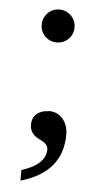

<svg xmlns="http://www.w3.org/2000/svg" viewBox="-48 -502 373 687"><g transform="rotate(5 138.5 -158.0)"><path d="M197 -410Q197 -385 180 -368Q163 -351 138 -351Q113 -351 96 -368Q79 -385 79 -410Q79 -434 96 -451.5Q113 -469 138 -469Q163 -469 180 -451.5Q197 -434 197 -410ZM131 -103V-104Q163 -104 182 -81.5Q201 -59 201 -25Q201 110 52 153V115Q138 88 138 33Q138 13 105 -1Q72 -18 72 -49Q72 -75 88.5 -89Q105 -103 131 -103Z"/></g></svg>

Font: Libra Serif Modern
Style: Regular
Weight: 400
Designer: Stefan Peev, Context Ltd
Foundry: Stefan Peev, Context Ltd
Version: Version 1.000